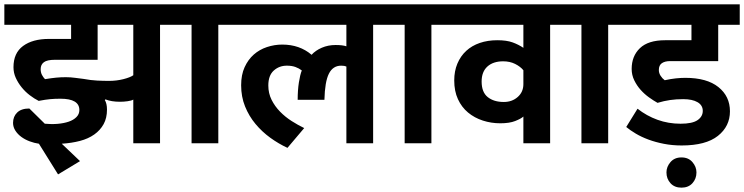

<svg xmlns="http://www.w3.org/2000/svg" viewBox="-30 -659 3422 883"><path d="M-10 -639H789V-545H706V0H583V-201Q575 -196 557 -193.5Q539 -191 522 -191Q482 -191 455 -202L452 -199Q457 -191 459.5 -180Q462 -169 462 -155Q462 -116 446.5 -88Q431 -60 403.5 -40.5Q376 -21 338 -11Q300 -1 254 2L338 82L237 143L149 2Q128 -1 106.5 -9Q85 -17 68 -29.5Q51 -42 40.5 -58.5Q30 -75 30 -94Q30 -123 49 -141.5Q68 -160 105 -160L176 -90Q207 -87 235.5 -89.5Q264 -92 286 -99.5Q308 -107 321.5 -120.5Q335 -134 335 -153Q335 -205 248 -205Q222 -205 200.5 -203Q179 -201 148 -195Q128 -205 107 -221Q86 -237 69.5 -257.5Q53 -278 42.5 -301Q32 -324 32 -350Q32 -415 76 -447.5Q120 -480 195 -480H297V-545H-10ZM471 -287Q506 -287 537.5 -295Q569 -303 583 -313V-545H419V-384H222Q187 -384 172 -373Q157 -362 157 -341Q157 -326 163 -314.5Q169 -303 177 -295Q208 -300 229 -302Q250 -304 273 -304Q294 -304 316 -301Q338 -298 355 -296Q387 -290 416 -288.5Q445 -287 471 -287Z M851 -545H769V-639H1057V-545H974V0H851Z M1358 -335Q1345 -345 1328.5 -351Q1312 -357 1289 -357Q1254 -357 1229 -334.5Q1204 -312 1204 -266Q1204 -230 1219 -200Q1234 -170 1258 -145.5Q1282 -121 1311 -102.5Q1340 -84 1369 -70L1292 21Q1251 2 1213 -25.5Q1175 -53 1145 -89Q1115 -125 1097 -169.5Q1079 -214 1079 -267Q1079 -315 1095 -350Q1111 -385 1137 -408Q1163 -431 1197.5 -442.5Q1232 -454 1268 -454Q1348 -454 1403 -407Q1421 -427 1450 -439.5Q1479 -452 1513 -452Q1546 -452 1563 -446V-545H1037V-639H1769V-545H1686V0H1563V-353Q1558 -355 1553 -356Q1548 -357 1539 -357Q1501 -357 1482.5 -320Q1464 -283 1462 -200H1339Q1339 -244 1344.5 -279.5Q1350 -315 1358 -335Z M1831 -545H1749V-639H2037V-545H1954V0H1831Z M2257 -474Q2300 -474 2327.5 -464Q2355 -454 2377 -439V-545H2017V-639H2582V-545H2500V0H2377V-123Q2366 -113 2339.5 -102.5Q2313 -92 2271 -92Q2229 -92 2190.5 -104.5Q2152 -117 2122.5 -141.5Q2093 -166 2076 -203Q2059 -240 2059 -289Q2059 -332 2073.5 -366.5Q2088 -401 2114 -425Q2140 -449 2176.5 -461.5Q2213 -474 2257 -474ZM2377 -336Q2363 -353 2339 -365Q2315 -377 2284 -377Q2238 -377 2211.5 -353Q2185 -329 2185 -284Q2185 -235 2213 -212.5Q2241 -190 2287 -190Q2325 -190 2351 -213Q2377 -236 2377 -272Z M2644 -545H2562V-639H2850V-545H2767V0H2644Z M3035 134Q3035 108 3053.5 86.5Q3072 65 3104 65Q3136 65 3154.5 86.5Q3173 108 3173 134Q3173 163 3154.5 183.5Q3136 204 3104 204Q3072 204 3053.5 183.5Q3035 163 3035 134ZM2994 -186Q2976 -196 2955 -211Q2934 -226 2916.5 -245.5Q2899 -265 2887 -289.5Q2875 -314 2875 -342Q2875 -401 2913 -437.5Q2951 -474 3029 -474H3150V-545H2830V-639H3372V-545H3273V-378H3052Q3028 -378 3014 -368.5Q3000 -359 3000 -337Q3000 -323 3008 -310.5Q3016 -298 3027 -290Q3054 -296 3077.5 -298.5Q3101 -301 3122 -301Q3221 -301 3274 -258.5Q3327 -216 3327 -147Q3327 -78 3271.5 -34Q3216 10 3105 10Q3062 10 3023.5 2.5Q2985 -5 2952.5 -17Q2920 -29 2894 -44.5Q2868 -60 2850 -75L2902 -159Q2944 -126 2994 -108Q3044 -90 3100 -90Q3154 -90 3178 -106.5Q3202 -123 3202 -149Q3202 -175 3178 -189Q3154 -203 3112 -203Q3080 -203 3052 -199Q3024 -195 2994 -186Z"/></svg>

Font: Ek Mukta
Style: Bold
Weight: 700
Designer: Girish Dalvi and Yashodeep Gholap
Foundry: Ek Type
Version: Version 2.538;PS 1.002;hotconv 16.6.51;makeotf.lib2.5.65220;